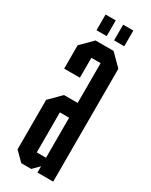

<svg xmlns="http://www.w3.org/2000/svg" viewBox="-173 -679 565 719"><g transform="rotate(30 110.0 -320.0)"><path d="M55 -572V-640H99V-572ZM131 -572V-640H175V-572ZM130 0V-27L103 0H60L22 -38V-252L71 -301H130V-473H90V-387H22V-488L71 -537H149L198 -488V0ZM130 -237H90V-64H130Z"/></g></svg>

Font: Commune Nuit Debout
Style: Regular
Weight: 400
Designer: Sébastien Marchal
Foundry: Sébastien Marchal
Version: Version 1.003;PS 1.3;hotconv 1.0.88;makeotf.lib2.5.647800